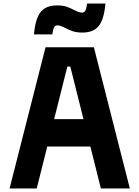

<svg xmlns="http://www.w3.org/2000/svg" viewBox="-20 -1068 790 1088"><path d="M238 -800H512L715.7 0H551.7L378.3 -691H361.7L188.1 0H34.3ZM178.4 -392.8H571.6V-237.5H178.4ZM303 -1037.3Q334 -1037.3 355.5 -1030.5Q377 -1023.6 399.3 -1011.6Q413.1 -1004.5 423.9 -1000.5Q434.7 -996.5 445.7 -996.5Q457.4 -996.5 463.6 -1008Q469.7 -1019.5 473.7 -1047.9H577.5Q569.8 -959.4 540 -921.4Q510.2 -883.5 447 -883.5Q416 -883.5 394.5 -890.3Q373 -897.2 350.7 -909.2Q336.9 -916.3 326.1 -920.3Q315.3 -924.3 304.3 -924.3Q292.6 -924.3 286.4 -912.8Q280.3 -901.3 276.3 -872.9H172.5Q180.2 -961.4 210 -999.4Q239.8 -1037.3 303 -1037.3Z"/></svg>

Font: Martian Mono Custom sWd Rg
Style: Regular
Weight: 400
Width: 6
Monospace: yes
Designer: Alex Havermale
Foundry: Evil Martians
Version: Version 1.000